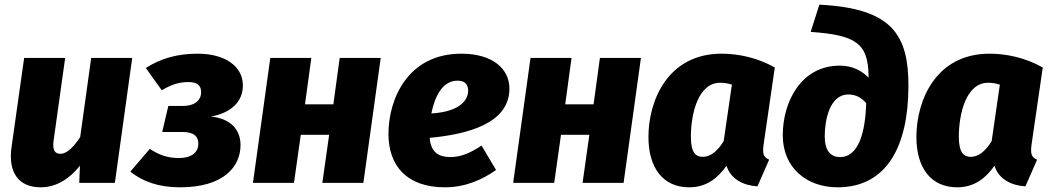

<svg xmlns="http://www.w3.org/2000/svg" viewBox="-20 -780 4484 819"><path d="M154 19C220 19 276 -17 321 -73L318 0H470L544 -533H369L322 -195C296 -156 267 -124 238 -124C216 -124 202 -136 209 -183L258 -533H83L29 -151C15 -49 55 19 154 19Z M823 -551C737 -551 666 -531 602 -490L670 -395C708 -417 739 -430 784 -430C818 -430 838 -418 838 -387C838 -352 810 -328 760 -328H698L672 -217H758C809 -217 826 -197 826 -167C826 -132 800 -106 743 -106C699 -106 663 -116 619 -145L536 -48C588 -6 656 19 748 19C935 19 1006 -70 1006 -161C1006 -227 964 -274 880 -283C969 -299 1016 -349 1016 -415C1016 -501 935 -551 823 -551Z M1355 0H1530L1604 -533H1429L1402 -335H1281L1308 -533H1133L1059 0H1234L1263 -205H1384Z M2153 -402C2153 -486 2082 -551 1948 -551C1717 -551 1637 -354 1637 -209C1637 -74 1714 19 1878 19C1964 19 2037 -13 2096 -55L2034 -159C1984 -126 1945 -110 1900 -110C1853 -110 1817 -130 1813 -192C1974 -207 2153 -253 2153 -402ZM1820 -296C1834 -366 1866 -436 1932 -436C1966 -436 1977 -416 1977 -394C1977 -357 1948 -304 1820 -296Z M2465 0H2640L2714 -533H2539L2512 -335H2391L2418 -533H2243L2169 0H2344L2373 -205H2494Z M3058 -551C2828 -551 2746 -350 2746 -196C2746 -65 2807 19 2920 19C2993 19 3042 -20 3079 -73C3097 -16 3150 11 3211 15L3261 -99C3234 -110 3233 -128 3237 -162L3285 -492C3213 -533 3132 -551 3058 -551ZM3052 -427C3072 -427 3085 -424 3102 -419L3067 -178C3040 -134 3010 -111 2978 -111C2950 -111 2927 -126 2927 -196C2927 -295 2958 -427 3052 -427Z M3553 19C3765 19 3855 -160 3855 -414C3855 -629 3788 -745 3475 -760L3438 -644C3630 -630 3684 -597 3685 -453V-449C3655 -479 3616 -500 3562 -500C3398 -500 3319 -347 3319 -203C3319 -64 3421 19 3553 19ZM3563 -110C3523 -110 3498 -138 3498 -198C3498 -266 3518 -377 3599 -377C3632 -377 3656 -362 3675 -340C3671 -221 3645 -110 3563 -110Z M4201 -551C3971 -551 3889 -350 3889 -196C3889 -65 3950 19 4063 19C4136 19 4185 -20 4222 -73C4240 -16 4293 11 4354 15L4404 -99C4377 -110 4376 -128 4380 -162L4428 -492C4356 -533 4275 -551 4201 -551ZM4195 -427C4215 -427 4228 -424 4245 -419L4210 -178C4183 -134 4153 -111 4121 -111C4093 -111 4070 -126 4070 -196C4070 -295 4101 -427 4195 -427Z"/></svg>

Font: Fira Sans ExtraBold
Style: Italic
Weight: 800
Italic angle: -8°
Designer: bBox Type GmbH & Carrois Corporate GbR & Edenspiekermann AG
Foundry: bBox Type GmbH & Carrois Corporate GbR & Edenspiekermann AG
Version: Version 4.301;PS 004.301;hotconv 1.0.88;makeotf.lib2.5.64775